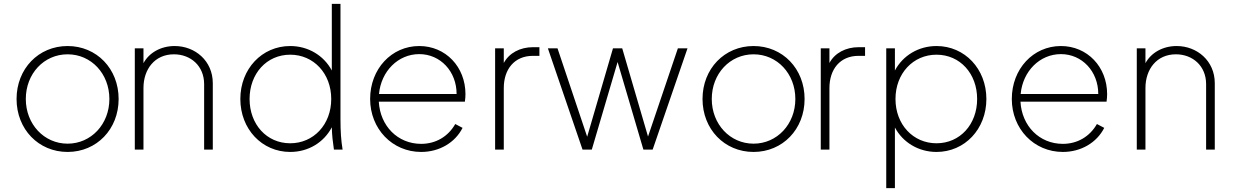

<svg xmlns="http://www.w3.org/2000/svg" viewBox="-20 -777 6405 997"><path d="M331 12C482 12 596 -106 596 -263C596 -420 482 -538 331 -538C180 -538 66 -420 66 -263C66 -106 180 12 331 12ZM114 -263C114 -394 208 -495 331 -495C454 -495 548 -394 548 -263C548 -132 453 -31 331 -31C209 -31 114 -132 114 -263Z M680 0H725V-320C725 -417 783 -495 883 -495C970 -495 1040 -435 1040 -340V0H1085V-345C1085 -461 993 -538 887 -538C815 -538 754 -503 725 -449V-526H680Z M1487 12C1582 12 1662 -38 1703 -116C1704 -74 1708 -41 1714 0H1759C1751 -50 1748 -93 1748 -161V-757H1703V-411C1662 -488 1581 -538 1487 -538C1340 -538 1228 -419 1228 -263C1228 -107 1340 12 1487 12ZM1276 -263C1276 -395 1365 -493 1487 -493C1608 -493 1700 -396 1700 -263C1700 -130 1608 -33 1487 -33C1365 -33 1276 -131 1276 -263Z M2167 12C2261 12 2343 -36 2382 -113L2344 -133C2307 -68 2243 -30 2167 -30C2045 -30 1954 -123 1947 -249H2394C2396 -264 2397 -275 2397 -288C2397 -430 2294 -538 2157 -538C2013 -538 1902 -419 1902 -263C1902 -108 2017 12 2167 12ZM1948 -289C1959 -407 2047 -496 2157 -496C2267 -496 2351 -406 2351 -289Z M2551 0H2596V-320C2596 -417 2651 -487 2747 -487H2781V-532H2748C2681 -532 2624 -502 2596 -450V-526H2551Z M3005 0H3053L3187 -455L3321 0H3369L3550 -526H3500L3345 -68L3211 -526H3163L3029 -67L2875 -526H2825Z M3893 12C4044 12 4158 -106 4158 -263C4158 -420 4044 -538 3893 -538C3742 -538 3628 -420 3628 -263C3628 -106 3742 12 3893 12ZM3676 -263C3676 -394 3770 -495 3893 -495C4016 -495 4110 -394 4110 -263C4110 -132 4015 -31 3893 -31C3771 -31 3676 -132 3676 -263Z M4242 0H4287V-320C4287 -417 4342 -487 4438 -487H4472V-532H4439C4372 -532 4315 -502 4287 -450V-526H4242Z M4582 200H4627V-115C4668 -38 4749 12 4843 12C4990 12 5102 -107 5102 -263C5102 -419 4990 -538 4843 -538C4749 -538 4668 -488 4627 -411V-526H4582ZM4630 -263C4630 -396 4722 -493 4843 -493C4965 -493 5054 -395 5054 -263C5054 -131 4965 -33 4843 -33C4722 -33 4630 -130 4630 -263Z M5499 12C5593 12 5675 -36 5714 -113L5676 -133C5639 -68 5575 -30 5499 -30C5377 -30 5286 -123 5279 -249H5726C5728 -264 5729 -275 5729 -288C5729 -430 5626 -538 5489 -538C5345 -538 5234 -419 5234 -263C5234 -108 5349 12 5499 12ZM5280 -289C5291 -407 5379 -496 5489 -496C5599 -496 5683 -406 5683 -289Z M5883 0H5928V-320C5928 -417 5986 -495 6086 -495C6173 -495 6243 -435 6243 -340V0H6288V-345C6288 -461 6196 -538 6090 -538C6018 -538 5957 -503 5928 -449V-526H5883Z"/></svg>

Font: Mluvka ExtraLight
Style: Regular
Weight: 200
Designer: Modified by Jiří Krblich, Original typeface by Gumpita Rahayu
Foundry: Gumpita Rahayu & Jiří Krblich
Version: Version 2.000;Glyphs 3.1.1 (3134)